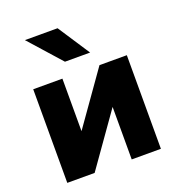

<svg xmlns="http://www.w3.org/2000/svg" viewBox="-137 -872 907 983"><g transform="rotate(-20 317.0 -380.5)"><path d="M62 0V-510H221V-212L214 -214L423 -510H572V0H413V-298L420 -296L211 0ZM263 -587 108 -761H286L400 -587Z"/></g></svg>

Font: Wix Madefor Display ExtraBold
Style: Regular
Weight: 800
Designer: Dalton Maag Ltd
Foundry: Dalton Maag Ltd
Version: Version 3.100